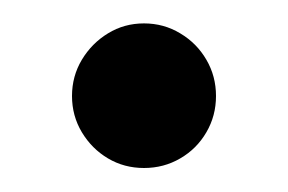

<svg xmlns="http://www.w3.org/2000/svg" viewBox="-20 -130 240 160"><path d="M100 10Q83.5 10 70 2Q56.5 -6 48.2 -19.8Q40 -33.5 40 -50Q40 -66.5 48.2 -80.2Q56.5 -94 70 -102.2Q83.5 -110.5 100 -110.5Q116.5 -110.5 130.2 -102.2Q144 -94 152 -80.2Q160 -66.5 160 -50Q160 -33.5 152 -19.8Q144 -6 130.2 2Q116.5 10 100 10Z"/></svg>

Font: Bodoni Moda 18pt
Style: Regular
Weight: 400
Designer: Owen Earl
Foundry: indestructible type
Version: Version 2.005